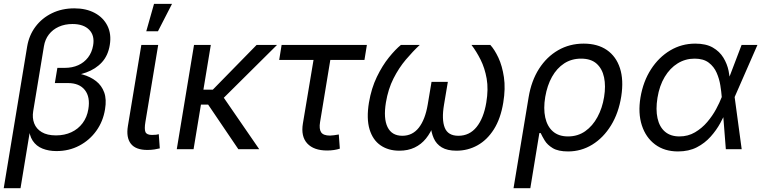

<svg xmlns="http://www.w3.org/2000/svg" viewBox="-21 -781 3987 1005"><path d="M-1.5 204.1 121.1 -537.1Q130.9 -596.2 164.8 -641.4Q198.7 -686.5 251 -711.9Q303.2 -737.3 368.2 -737.3Q430.2 -737.3 475.1 -713.1Q520 -689 541.5 -645.8Q563 -602.5 553.7 -545.9Q544.9 -490.7 512.7 -455.3Q480.5 -419.9 429.9 -401.6Q379.4 -383.3 316.4 -379.4L320.8 -405.3Q369.1 -402.8 410.9 -391.1Q452.6 -379.4 481.9 -356.4Q511.2 -333.5 524.4 -297.4Q537.6 -261.2 528.8 -209Q518.6 -145.5 483.2 -96.2Q447.8 -46.9 394 -18.6Q340.3 9.8 274.4 9.8Q233.9 9.8 201.4 -3.2Q168.9 -16.1 149.9 -44.9Q130.9 -73.7 129.4 -122.1H140.1L86.4 204.1ZM272 -72.3Q316.9 -72.3 352.5 -88.9Q388.2 -105.5 411.4 -136.5Q434.6 -167.5 441.4 -209.5Q452.1 -272.9 423.3 -309.6Q394.5 -346.2 335 -346.2H266.1L279.3 -425.8H318.8Q357.4 -425.8 388.4 -439.7Q419.4 -453.6 439.7 -480Q460 -506.3 466.3 -542.5Q475.6 -594.7 446 -625Q416.5 -655.3 358.4 -655.3Q318.4 -655.3 286.6 -640.9Q254.9 -626.5 234.9 -600.6Q214.8 -574.7 209 -539.1L152.8 -199.2Q147 -164.1 158 -135.3Q168.9 -106.4 197.5 -89.4Q226.1 -72.3 272 -72.3Z M750.5 3.9Q689 3.9 663.8 -28.8Q638.7 -61.5 648.4 -121.1L718.8 -545.9H807.1L740.2 -143.1Q733.9 -106 740.2 -90.3Q746.6 -74.7 774.4 -74.7Q788.6 -74.7 796.1 -75.7Q803.7 -76.7 810.1 -78.6L815.4 -4.4Q804.7 -1.5 787.4 1.2Q770 3.9 750.5 3.9ZM744.6 -617.2 785.2 -760.7H879.4L805.7 -617.2Z M1082.5 -545.9 992.2 0H904.3L994.6 -545.9ZM1429.2 -545.9 1114.3 -233.4H997.6L1010.3 -311.5H1092.8L1322.3 -545.9ZM1226.6 0 1066.9 -235.8 1125.5 -305.7 1335.9 0Z M1691.4 6.8Q1621.6 6.8 1587.4 -30Q1553.2 -66.9 1564.5 -134.8L1620.1 -467.3H1440.4L1453.1 -545.9H1899.4L1886.7 -467.3H1708L1654.3 -141.6Q1648.4 -106 1659.9 -88.6Q1671.4 -71.3 1706.5 -71.3Q1714.8 -71.3 1728 -73.2Q1741.2 -75.2 1752.4 -77.1L1757.8 -2.9Q1744.6 1.5 1727.1 4.2Q1709.5 6.8 1691.4 6.8Z M2069.3 7.8Q2011.7 7.8 1970.9 -20.3Q1930.2 -48.3 1913.3 -104.2Q1896.5 -160.2 1910.2 -244.1Q1922.9 -319.3 1951.7 -378.7Q1980.5 -438 2014.6 -480.2Q2048.8 -522.5 2077.6 -545.9H2176.3Q2140.1 -512.2 2103.5 -469Q2066.9 -425.8 2038.8 -370.4Q2010.7 -314.9 1999 -244.6Q1985.4 -161.1 2007.6 -115.7Q2029.8 -70.3 2085 -70.3Q2138.2 -70.3 2171.4 -112.8Q2204.6 -155.3 2217.8 -233.4L2237.8 -352.5H2323.2L2303.2 -233.4Q2290 -155.3 2306.9 -112.8Q2323.7 -70.3 2378.4 -70.3Q2436.5 -70.3 2473.6 -116.2Q2510.7 -162.1 2524.4 -244.1Q2536.1 -314 2526.4 -369.4Q2516.6 -424.8 2494.6 -468.5Q2472.7 -512.2 2446.8 -545.9H2545.4Q2567.9 -521.5 2587.9 -478.8Q2607.9 -436 2616.7 -377Q2625.5 -317.9 2613.3 -244.1Q2599.6 -160.2 2564.2 -104.2Q2528.8 -48.3 2478.3 -20.3Q2427.7 7.8 2368.2 7.8Q2320.3 7.8 2291.5 -9.5Q2262.7 -26.9 2249.3 -57.4Q2235.8 -87.9 2232.9 -127.4H2249Q2233.4 -86.4 2208.7 -55.9Q2184.1 -25.4 2149.4 -8.8Q2114.7 7.8 2069.3 7.8Z M2667 204.1 2746.1 -272.5Q2760.3 -357.9 2800.3 -420.7Q2840.3 -483.4 2900.4 -518.1Q2960.4 -552.7 3034.2 -552.7Q3106.9 -552.7 3155.5 -519.3Q3204.1 -485.8 3224.1 -424.1Q3244.1 -362.3 3231 -277.3Q3217.3 -189.5 3177.2 -124.5Q3137.2 -59.6 3079.1 -23.9Q3021 11.7 2952.6 11.7Q2900.9 11.7 2872.3 -5.6Q2843.8 -22.9 2830.1 -45.7Q2816.4 -68.4 2809.1 -84.5H2802.2L2754.9 204.1ZM2952.1 -66.9Q3003.4 -66.9 3042.2 -94.2Q3081.1 -121.6 3106.4 -168.5Q3131.8 -215.3 3141.1 -273.4Q3150.4 -330.6 3140.9 -376Q3131.3 -421.4 3101.8 -447.8Q3072.3 -474.1 3020.5 -474.1Q2970.7 -474.1 2932.1 -449Q2893.6 -423.8 2868.4 -378.9Q2843.3 -334 2833 -273.9Q2822.8 -212.9 2833 -166Q2843.3 -119.1 2873.3 -93Q2903.3 -66.9 2952.1 -66.9Z M3527.8 11.7Q3457 11.7 3408.2 -24.7Q3359.4 -61 3338.6 -125Q3317.9 -189 3331.5 -271Q3345.7 -355 3386.5 -418.2Q3427.2 -481.4 3487.1 -517.1Q3546.9 -552.7 3618.2 -552.7Q3674.3 -552.7 3710 -532.2Q3745.6 -511.7 3765.4 -479.2Q3785.2 -446.8 3792.7 -410.4Q3800.3 -374 3800.8 -342.3H3832.5L3824.2 -274.4L3861.3 0H3778.3L3756.8 -274.4Q3754.9 -300.3 3749.5 -334.2Q3744.1 -368.2 3730.2 -400.1Q3716.3 -432.1 3688.7 -453.1Q3661.1 -474.1 3614.7 -474.1Q3566.4 -474.1 3526.1 -449.2Q3485.8 -424.3 3458.3 -378.4Q3430.7 -332.5 3420.4 -269Q3410.6 -207.5 3420.7 -162.1Q3430.7 -116.7 3459.7 -91.8Q3488.8 -66.9 3535.2 -66.9Q3580.6 -66.9 3616.9 -88.4Q3653.3 -109.9 3680.9 -142.3Q3708.5 -174.8 3727.3 -209.7Q3746.1 -244.6 3756.3 -271.5L3860.8 -545.9H3943.8L3823.7 -271.5L3810.1 -206.5H3783.2Q3770 -174.8 3749.5 -137.2Q3729 -99.6 3698.7 -65.7Q3668.5 -31.7 3626.5 -10Q3584.5 11.7 3527.8 11.7Z"/></svg>

Font: Inter
Style: Italic
Weight: 400
Italic angle: -9.3988°
Designer: Rasmus Andersson
Foundry: rsms
Version: Version 4.001;git-66647c0bb